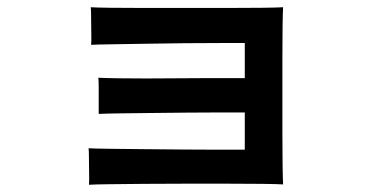

<svg xmlns="http://www.w3.org/2000/svg" viewBox="-20 -519 1040 531"><path d="M226 -8Q227 -17 226.5 -38Q226 -59 226 -80Q226 -101 225 -109Q242 -108 282.5 -107.5Q323 -107 376 -106.5Q429 -106 484 -105.5Q539 -105 585 -105Q631 -105 657 -105V-208Q628 -208 585 -208Q542 -208 494 -207.5Q446 -207 399 -206.5Q352 -206 313.5 -205.5Q275 -205 253 -204Q253 -214 253 -234Q253 -254 253 -274.5Q253 -295 252 -304Q271 -303 306.5 -302.5Q342 -302 385.5 -302Q429 -302 475.5 -302.5Q522 -303 564 -303Q591 -303 615 -303Q639 -303 657 -303V-400Q634 -400 589 -400Q544 -400 489.5 -399.5Q435 -399 382 -398Q329 -397 288.5 -396.5Q248 -396 232 -395Q233 -403 232.5 -424.5Q232 -446 232 -468Q232 -490 231 -499Q245 -498 284.5 -497.5Q324 -497 379 -497Q434 -497 494 -497Q554 -497 609.5 -497Q665 -497 706 -497.5Q747 -498 763 -499Q762 -484 761.5 -447Q761 -410 761 -360.5Q761 -311 761 -257Q761 -203 761 -152.5Q761 -102 761.5 -64Q762 -26 763 -9Q747 -10 705.5 -10.5Q664 -11 608 -11Q552 -11 491.5 -11Q431 -11 376 -10.5Q321 -10 280.5 -9.5Q240 -9 226 -8Z"/></svg>

Font: Zen Kaku Gothic Antique
Style: Bold
Weight: 700
Designer: Yoshimichi Ohira
Foundry: Positype
Version: Version 1.001